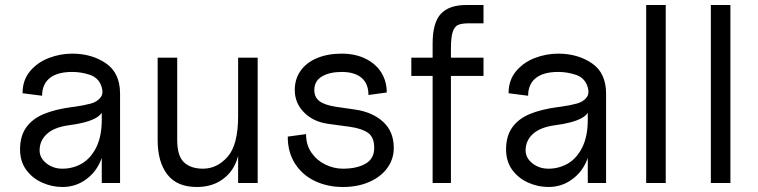

<svg xmlns="http://www.w3.org/2000/svg" viewBox="-20 -730 3024 766"><path d="M60 -134Q60 -187 84.5 -221.5Q109 -256 154.5 -275Q200 -294 268 -303L277 -304Q318 -310 343 -317Q368 -324 381.5 -341.5Q395 -359 383 -390Q371 -421 337 -432Q303 -443 268 -443Q209 -443 178.5 -418.5Q148 -394 148 -348L70 -358Q70 -410 99.5 -445.5Q129 -481 174.5 -498.5Q220 -516 268 -516Q346 -516 402.5 -477.5Q459 -439 459 -356V0H386V-130L396 -160Q396 -115 375 -74.5Q354 -34 315.5 -9Q277 16 229 16Q187 16 148 -1.5Q109 -19 84.5 -52.5Q60 -86 60 -134ZM386 -253V-303L396 -313Q396 -277 360 -258Q324 -239 253 -230Q196 -222 167 -195.5Q138 -169 138 -130Q138 -100 165 -78.5Q192 -57 229 -57Q271 -57 306.5 -77.5Q342 -98 364 -142Q386 -186 386 -253Z M609 -171V-500H687V-171Q687 -108 714 -82.5Q741 -57 790 -57Q846 -57 888 -104.5Q930 -152 930 -267L935 -151Q935 -107 915 -68.5Q895 -30 856.5 -7Q818 16 765 16Q686 16 647.5 -34Q609 -84 609 -171ZM930 -500H1008V0H930Z M1128 -185 1201 -195Q1201 -152 1222.5 -121Q1244 -90 1278 -73.5Q1312 -57 1348 -57Q1404 -57 1438.5 -77Q1473 -97 1473 -140Q1473 -182 1449 -199.5Q1425 -217 1377 -224L1289 -236Q1230 -244 1193 -281.5Q1156 -319 1156 -371Q1156 -415 1179.5 -448Q1203 -481 1245.5 -498.5Q1288 -516 1343 -516Q1397 -516 1438 -496Q1479 -476 1501 -441Q1523 -406 1523 -361L1450 -351Q1450 -396 1422.5 -419.5Q1395 -443 1343 -443Q1295 -443 1264.5 -425Q1234 -407 1234 -371Q1234 -342 1254.5 -326.5Q1275 -311 1320 -304L1396 -293Q1466 -283 1508.5 -244Q1551 -205 1551 -140Q1551 -95 1525 -59.5Q1499 -24 1453 -4Q1407 16 1348 16Q1287 16 1237 -7.5Q1187 -31 1157.5 -76.5Q1128 -122 1128 -185Z M1840 -710H1909V-637H1852Q1822 -637 1807.5 -630.5Q1793 -624 1786 -602.5Q1779 -581 1779 -535V0H1706V-556Q1706 -640 1739 -675Q1772 -710 1840 -710ZM1621 -500H1909V-427H1621Z M1999 -134Q1999 -187 2023.5 -221.5Q2048 -256 2093.5 -275Q2139 -294 2207 -303L2216 -304Q2257 -310 2282 -317Q2307 -324 2320.5 -341.5Q2334 -359 2322 -390Q2310 -421 2276 -432Q2242 -443 2207 -443Q2148 -443 2117.5 -418.5Q2087 -394 2087 -348L2009 -358Q2009 -410 2038.5 -445.5Q2068 -481 2113.5 -498.5Q2159 -516 2207 -516Q2285 -516 2341.5 -477.5Q2398 -439 2398 -356V0H2325V-130L2335 -160Q2335 -115 2314 -74.5Q2293 -34 2254.5 -9Q2216 16 2168 16Q2126 16 2087 -1.5Q2048 -19 2023.5 -52.5Q1999 -86 1999 -134ZM2325 -253V-303L2335 -313Q2335 -277 2299 -258Q2263 -239 2192 -230Q2135 -222 2106 -195.5Q2077 -169 2077 -130Q2077 -100 2104 -78.5Q2131 -57 2168 -57Q2210 -57 2245.5 -77.5Q2281 -98 2303 -142Q2325 -186 2325 -253Z M2558 -710H2636V0H2558Z M2816 -710H2894V0H2816Z"/></svg>

Font: Uncut Sans VF
Style: Regular
Weight: 400
Designer: Kasper Nordkvist
Foundry: Uncut Type
Version: Version 1.100;FEAKit 1.0